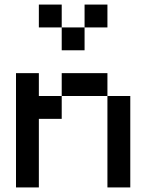

<svg xmlns="http://www.w3.org/2000/svg" viewBox="-20 -820 640 840"><path d="M450 0V-400H250V-300H150V0H50V-500H150V-400H250V-500H450V-400H550V0ZM150 -700V-800H250V-700H350V-800H450V-700H350V-600H250V-700Z"/></svg>

Font: Matrix Sans
Style: Regular
Weight: 400
Designer: Brad Neil
Version: Version 1.100